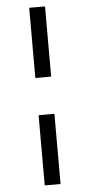

<svg xmlns="http://www.w3.org/2000/svg" viewBox="-60 -794 452 967"><g transform="rotate(-5 166.0 -311.0)"><path d="M206 -405V-760H126V-405ZM206 138V-217H126V138Z"/></g></svg>

Font: IBM Plex Thai Text
Style: Regular
Weight: 450
Designer: Mike Abbink, Paul van der Laan, Pieter van Rosmalen, Ben Mitchell, Mark Frömberg
Foundry: Bold Monday
Version: Version 1.0